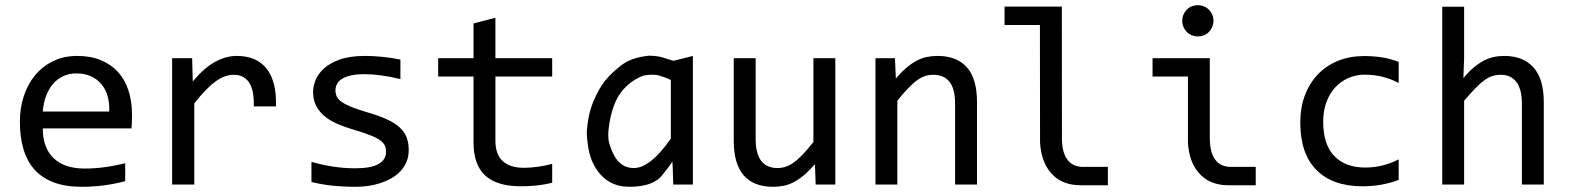

<svg xmlns="http://www.w3.org/2000/svg" viewBox="-20 -716 6088 745"><path d="M492.2 -271C492.2 -305.8 487.5 -337.3 478.3 -365.5C469 -393.6 455.3 -417.6 437.3 -437.3C419.2 -456.9 397 -472.2 370.6 -482.9C344.2 -493.7 314 -499 279.8 -499C244.6 -499 213.2 -492.2 185.5 -478.5C157.9 -464.8 134.5 -446.4 115.5 -423.1C96.4 -399.8 81.9 -372.8 72 -342C62.1 -311.3 57.1 -278.6 57.1 -244.1C57.1 -204.4 61.8 -168.9 71 -137.5C80.3 -106 94.6 -79.5 114 -57.9C133.4 -36.2 158.2 -19.7 188.5 -8.3C218.8 3.1 254.9 8.8 296.9 8.8C328.1 8.8 358.3 6.8 387.5 2.7C416.6 -1.4 442.7 -6.7 465.8 -13.2V-83C455.4 -80.1 444.1 -77.4 431.9 -75C419.7 -72.5 406.9 -70.3 393.6 -68.4C380.2 -66.4 366.4 -64.9 352.1 -63.7C337.7 -62.6 323.4 -62 309.1 -62C256.3 -62 216 -75.4 188 -102.3C160 -129.2 146 -167.6 146 -217.8H490.2C490.9 -224.9 491.4 -232.6 491.7 -240.7C492 -248.9 492.2 -259 492.2 -271ZM403.8 -283.2H146C147.6 -305 151.9 -325 158.7 -343.3C165.5 -361.5 174.5 -377.1 185.5 -390.1C196.6 -403.2 209.8 -413.2 225.1 -420.4C240.4 -427.6 257.3 -431.2 275.9 -431.2C297.4 -431.2 316.2 -427.5 332.5 -420.2C348.8 -412.8 362.4 -402.7 373.3 -389.6C384.2 -376.6 392.3 -361.1 397.5 -343C402.7 -325 404.8 -305 403.8 -283.2Z M647.9 -490.2V0H733.9V-314.9C749.5 -334.8 764.2 -351.7 777.8 -365.7C791.5 -379.7 804.4 -391.2 816.7 -400.1C828.9 -409.1 840.7 -415.6 852.3 -419.7C863.9 -423.7 875.3 -425.8 886.7 -425.8C912.8 -425.8 932.5 -416.1 946 -396.7C959.6 -377.4 965.8 -346.2 964.8 -303.2H1050.8C1052.7 -368 1040.6 -416.8 1014.4 -449.7C988.2 -482.6 949.7 -499 898.9 -499C870.3 -499 841.9 -491.2 813.7 -475.6C785.6 -460 757 -434.7 728 -399.9L725.6 -490.2Z M1565.9 -133.8C1565.9 -152 1563.2 -168.3 1557.9 -182.6C1552.5 -196.9 1543.6 -209.8 1531.2 -221.2C1518.9 -232.6 1502.8 -242.9 1482.9 -252.2C1463.1 -261.5 1438.6 -270.3 1409.7 -278.8C1383 -286.6 1361.3 -293.9 1344.7 -300.5C1328.1 -307.2 1315.2 -313.9 1305.9 -320.6C1296.6 -327.2 1290.3 -334.1 1286.9 -341.3C1283.4 -348.5 1281.7 -356.4 1281.7 -365.2C1281.7 -374 1283.7 -382.2 1287.6 -389.9C1291.5 -397.5 1297.9 -404.2 1306.9 -409.9C1315.8 -415.6 1327.6 -420.1 1342 -423.3C1356.5 -426.6 1374.3 -428.2 1395.5 -428.2C1413.1 -428.2 1433.8 -426.7 1457.8 -423.6C1481.7 -420.5 1507 -415.7 1533.7 -409.2V-484.9C1508.3 -490.1 1483.9 -493.7 1460.4 -495.8C1437 -498 1415.7 -499 1396.5 -499C1357.4 -499 1324.9 -494.4 1298.8 -485.1C1272.8 -475.8 1252.1 -464.2 1236.8 -450.2C1221.5 -436.2 1210.7 -421.1 1204.3 -404.8C1198 -388.5 1194.8 -373.5 1194.8 -359.9C1194.8 -339 1198.7 -321 1206.5 -305.7C1214.4 -290.4 1225.1 -277 1238.8 -265.6C1252.4 -254.2 1268.6 -244.4 1287.4 -236.1C1306.1 -227.8 1326.5 -220.4 1348.6 -213.9C1378.3 -205.1 1401.6 -197.3 1418.7 -190.4C1435.8 -183.6 1448.4 -177 1456.5 -170.7C1464.7 -164.3 1470.3 -157.6 1473.4 -150.6C1476.5 -143.6 1478 -135.7 1478 -127C1478 -106.4 1468.3 -90.7 1448.7 -79.6C1429.2 -68.5 1399.1 -63 1358.4 -63C1330.4 -63 1302.2 -65.1 1273.9 -69.3C1245.6 -73.6 1217.1 -79.8 1188.5 -87.9V-9.8C1215.2 -3.3 1242.4 1.5 1270.3 4.4C1298.1 7.3 1328.6 8.8 1361.8 8.8C1377.1 8.8 1392.7 7.6 1408.7 5.4C1424.6 3.1 1440.2 -0.5 1455.3 -5.4C1470.5 -10.3 1484.7 -16.4 1498 -23.9C1511.4 -31.4 1523.1 -40.4 1533.2 -51C1543.3 -61.6 1551.3 -73.7 1557.1 -87.4C1563 -101.1 1565.9 -116.5 1565.9 -133.8Z M2122.6 -6.8V-80.1C2102.4 -74.9 2083 -71 2064.5 -68.6C2045.9 -66.2 2028.8 -64.9 2013.2 -64.9C1976.7 -64.9 1949.1 -73.6 1930.4 -91.1C1911.7 -108.5 1902.3 -134.8 1902.3 -169.9V-418.9H2122.6V-490.2H1902.3V-647L1817.4 -625V-490.2H1680.2V-418.9H1817.4V-163.1C1817.4 -105.5 1832.5 -62.7 1862.8 -34.9C1893.1 -7.1 1939 6.8 2000.5 6.8C2021.6 6.8 2042.5 5.8 2063 3.7C2083.5 1.5 2103.4 -2 2122.6 -6.8Z M2343.8 -232.9C2352.5 -288.2 2368.3 -330.5 2391.1 -359.6C2413.9 -388.8 2442.5 -409.8 2477.1 -422.9C2502.8 -427.4 2523.6 -427.2 2539.6 -422.4C2555.5 -417.5 2570 -411.9 2583 -405.8V-178.2C2556.6 -140.5 2531.5 -112 2507.6 -92.8C2483.6 -73.6 2460.9 -64 2439.5 -64C2422.5 -64 2407.8 -68 2395.3 -76.2C2382.7 -84.3 2372.3 -95.9 2364 -111.1C2355.7 -126.2 2349 -142.7 2344 -160.6C2338.9 -178.5 2338.9 -202.6 2343.8 -232.9ZM2588.9 -89.8 2590.3 -65.9 2592.3 0H2668.5V-499L2593.3 -480C2575 -485.5 2560.2 -490.1 2548.8 -493.7C2537.4 -497.2 2520.8 -499.3 2499 -500C2453.5 -495.4 2417.9 -483.4 2392.3 -463.9C2366.8 -444.3 2345.6 -424.4 2328.9 -404.1C2312.1 -383.7 2296.5 -356.3 2282.2 -321.8C2267.9 -287.3 2259.4 -247.1 2256.8 -201.2C2257.5 -177.4 2260.4 -153.1 2265.6 -128.2C2270.8 -103.3 2280.5 -80.1 2294.7 -58.6C2308.8 -37.1 2326.5 -20.5 2347.7 -8.8C2368.8 2.9 2393.7 8.8 2422.4 8.8C2486.2 8.8 2529.6 -7.6 2552.7 -40.5C2570.3 -61.7 2582.4 -78.1 2588.9 -89.8Z M3221.2 0V-490.2H3136.2V-165C3120.6 -145.2 3106.5 -128.7 3094 -115.7C3081.5 -102.7 3069.7 -92.4 3058.8 -84.7C3047.9 -77.1 3037.5 -71.7 3027.6 -68.6C3017.7 -65.5 3007.5 -64 2997.1 -64C2940.4 -64 2912.1 -101.6 2912.1 -176.8V-490.2H2827.1V-169.9C2827.1 -110 2840 -65.3 2865.7 -35.6C2891.4 -6 2929.5 8.8 2980 8.8C2994.6 8.8 3008.5 7.4 3021.7 4.6C3034.9 1.9 3048 -2.9 3061 -9.8C3074.1 -16.6 3087.2 -25.6 3100.3 -36.9C3113.5 -48.1 3127.4 -62.2 3142.1 -79.1L3145 0Z M3377 -490.2V0H3461.9V-325.2C3477.5 -344.7 3491.6 -361 3504.2 -374C3516.7 -387 3528.3 -397.4 3539.1 -405C3549.8 -412.7 3560.1 -418.1 3570.1 -421.1C3580 -424.2 3590.2 -425.8 3600.6 -425.8C3628.9 -425.8 3650.2 -416.6 3664.6 -398.2C3678.9 -379.8 3686 -351.4 3686 -313V0H3771V-319.8C3771 -379.7 3758.1 -424.6 3732.2 -454.3C3706.3 -484.1 3668.1 -499 3617.7 -499C3603.4 -499 3589.5 -497.6 3576.2 -494.9C3562.8 -492.1 3549.7 -487.3 3536.9 -480.5C3524 -473.6 3510.9 -464.6 3497.6 -453.4C3484.2 -442.1 3470.4 -428.1 3456.1 -411.1L3452.6 -490.2Z M4015.1 -619.1 4015.6 -163.1C4018.6 -113.6 4032.4 -74.5 4057.1 -45.9C4084.5 -13.3 4123.5 2.9 4174.3 2.9H4278.8V-68.4H4182.6C4154.9 -68.4 4134.3 -78.3 4120.6 -98.1C4108.6 -114.7 4101.9 -138.7 4100.6 -169.9L4100.1 -690.4H3877.9V-619.1Z M4627.9 -695.8C4619.5 -695.8 4611.5 -694.3 4604 -691.2C4596.5 -688.1 4590.1 -683.8 4584.7 -678.2C4579.3 -672.7 4575.1 -666.3 4572 -658.9C4568.9 -651.6 4567.4 -643.7 4567.4 -635.3C4567.4 -627.1 4568.9 -619.3 4572 -611.8C4575.1 -604.3 4579.3 -597.8 4584.7 -592.3C4590.1 -586.8 4596.5 -582.4 4604 -579.3C4611.5 -576.3 4619.5 -574.7 4627.9 -574.7C4636.4 -574.7 4644.4 -576.3 4651.9 -579.3C4659.3 -582.4 4665.8 -586.8 4671.1 -592.3C4676.5 -597.8 4680.7 -604.3 4683.8 -611.8C4686.9 -619.3 4688.5 -627.1 4688.5 -635.3C4688.5 -643.7 4686.9 -651.6 4683.8 -658.9C4680.7 -666.3 4676.5 -672.7 4671.1 -678.2C4665.8 -683.8 4659.3 -688.1 4651.9 -691.2C4644.4 -694.3 4636.4 -695.8 4627.9 -695.8ZM4694.3 -98.1C4682.3 -114.7 4675.6 -138.7 4674.3 -169.9V-490.2H4452.1V-418.9H4589.4V-163.1C4592.3 -113.6 4606.1 -74.5 4630.9 -45.9C4658.2 -13.3 4697.3 2.9 4748 2.9H4852.5V-68.4H4756.3C4728.7 -68.4 4708 -78.3 4694.3 -98.1Z M5407.2 -18.1V-97.7C5387 -87.2 5366.1 -79.3 5344.5 -74C5322.8 -68.6 5300.5 -65.9 5277.3 -65.9C5226.2 -65.9 5186.3 -80.7 5157.5 -110.4C5128.7 -140 5114.3 -184.4 5114.3 -243.7C5114.3 -272.3 5118.5 -297.9 5127 -320.3C5135.4 -342.8 5147 -361.8 5161.6 -377.4C5176.3 -393.1 5193.3 -405.1 5212.6 -413.6C5232 -422 5252.6 -426.3 5274.4 -426.3C5297.9 -426.3 5320.6 -423.7 5342.5 -418.5C5364.5 -413.2 5386.1 -405.1 5407.2 -394V-475.6C5387 -483.7 5365.9 -489.6 5343.8 -493.2C5321.6 -496.7 5297.9 -498.5 5272.5 -498.5C5236 -498.5 5202.6 -492.4 5172.4 -480.2C5142.1 -468 5116 -450.6 5094.2 -428C5072.4 -405.4 5055.5 -378.3 5043.5 -346.7C5031.4 -315.1 5025.4 -279.8 5025.4 -240.7C5025.4 -160 5046.3 -98.6 5088.1 -56.4C5130 -14.2 5189.6 6.8 5267.1 6.8C5291.8 6.8 5315.8 4.8 5339.1 0.7C5362.4 -3.3 5385.1 -9.6 5407.2 -18.1Z M5970.2 0V-319.8C5970.2 -379.7 5956.9 -424.6 5930.2 -454.3C5903.5 -484.1 5865.7 -499 5816.9 -499C5802.6 -499 5788.7 -497.6 5775.4 -494.6C5762 -491.7 5748.9 -486.8 5736.1 -480C5723.2 -473.1 5710.4 -464.3 5697.5 -453.4C5684.7 -442.5 5671.5 -429 5658.2 -413.1L5661.1 -490.2V-689.9H5576.2V0H5661.1V-325.2C5677.7 -344.7 5692.4 -361 5705.1 -374C5717.8 -387 5729.5 -397.4 5740.2 -405C5751 -412.7 5761.3 -418.1 5771.2 -421.1C5781.2 -424.2 5791.8 -425.8 5803.2 -425.8C5829.6 -425.8 5849.9 -416.4 5864 -397.7C5878.2 -379 5885.3 -350.7 5885.3 -313V0Z"/></svg>

Font: CodeNewRoman Nerd Font Mono
Style: Regular
Weight: 400
Monospace: yes
Designer: Sam Radian
Foundry: Code New Roman
Version: Version 2.00 November 29, 2014;Nerd Fonts 3.2.1